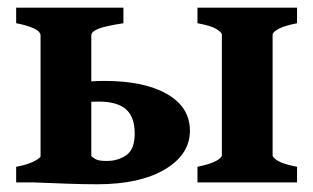

<svg xmlns="http://www.w3.org/2000/svg" viewBox="-20 -474 814 499"><path d="M22 0V-40.5Q51.3 -45.9 68.4 -54.7Q85.4 -63.5 85.4 -67.9V-381.8Q85.4 -392.1 67.4 -400.4Q49.3 -408.7 22 -413.6V-454.1H300.8V-413.6Q252.4 -406.2 234.9 -398.9Q217.3 -391.6 217.3 -381.8V-49.3Q217.3 -41.5 270.5 -35.2V0ZM232.4 4.9Q198.2 4.9 154.3 3.4Q110.4 2 66.4 0L217.3 -68.4Q224.1 -62 231.9 -58.8Q239.7 -55.7 257.8 -55.7Q286.6 -55.7 308.3 -70.8Q330.1 -85.9 330.1 -127Q330.1 -170.4 307.1 -190.2Q284.2 -210 236.3 -210Q209.5 -210 189 -207.5Q168.5 -205.1 152.8 -201.7L148.9 -251.5Q169.9 -256.8 195.8 -260.3Q221.7 -263.7 252 -263.7Q355 -263.7 414.3 -229.5Q473.6 -195.3 473.6 -134.3Q473.6 -72.3 408.4 -33.7Q343.3 4.9 232.4 4.9ZM493.2 0V-40.5Q526.4 -47.4 541.5 -55.7Q556.6 -64 556.6 -70.3V-383.8Q556.6 -389.6 542.7 -398.4Q528.8 -407.2 493.2 -413.6V-454.1H752V-413.6Q719.2 -407.2 703.9 -398.9Q688.5 -390.6 688.5 -383.8V-70.3Q688.5 -64.5 702.4 -55.9Q716.3 -47.4 752 -40.5V0Z"/></svg>

Font: Gentium Book Plus
Style: Bold
Weight: 700
Designer: Victor Gaultney, Annie Olsen, Iska Routamaa, Becca Hirsbrunner
Foundry: SIL International
Version: Version 6.101